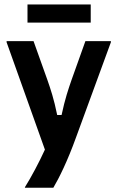

<svg xmlns="http://www.w3.org/2000/svg" viewBox="-20 -687 534 873"><path d="M392.5 -584.2V-666.7H105V-584.2ZM222.5 166.7C248.3 123.3 287.5 44.2 325.8 -62.5L484.2 -495V-500H368.3L305.8 -325C290.8 -281.7 275.8 -238.3 260 -164.2H240C225 -238.3 210 -281.7 195 -325L132.5 -500H10V-495L184.2 -6.7C157.5 51.7 122.5 117.5 93.3 164.2V166.7Z"/></svg>

Font: Familjen Grotesk SemiBold
Style: Regular
Weight: 600
Designer: Anders Wikstroem, Jonas Baeckman, Matilda Gysing, Kristian Moeller
Foundry: Familjen STHLM AB
Version: Version 2.000